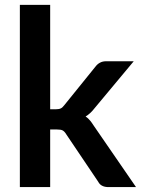

<svg xmlns="http://www.w3.org/2000/svg" viewBox="-20 -763 575 783"><path d="M61 -743.2H184.6V-317.4H207.5Q220.7 -317.4 227.5 -320.8Q234.4 -323.7 242.2 -334L369.6 -491.7Q377.4 -502 387.7 -507.3Q398.4 -513.2 412.6 -513.2H525.4L366.2 -322.3Q348.1 -298.8 329.1 -288.1Q339.8 -280.8 348.1 -270.5Q352.1 -266.1 363.3 -249L534.7 0H422.9Q407.7 0 397.9 -4.9Q386.7 -9.8 380.4 -22L249.5 -216.3Q242.7 -227.5 234.9 -231.4Q228 -234.9 212.4 -234.9H184.6V0H61Z"/></svg>

Font: Lato-SemiBold
Style: Bold
Weight: 500
Designer: Lukasz Dziedzic with Adam Twardoch and Botio Nikoltchev
Foundry: tyPoland Lukasz Dziedzic
Version: ""